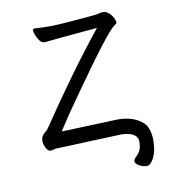

<svg xmlns="http://www.w3.org/2000/svg" viewBox="-72 -538 643 725"><g transform="rotate(-10 250.0 -175.5)"><path d="M177 -458Q187 -458 265.5 -464Q344 -470 352.5 -473Q361 -476 373 -476Q393 -474 409 -446Q414 -435 414 -428Q414 -425 404 -418Q377 -402 219 -177Q178 -120 139 -59Q348 -67 353 -67Q418 -67 452 -34Q474 -13 474 35Q474 73 461.5 98.5Q449 124 435 125Q434 125 432 125Q419 125 404.5 117Q390 109 390 100Q390 100 390 99Q390 92 400 83Q421 64 421 34Q421 31 421 28Q421 8 398 -2Q382 -9 357 -9Q355 -9 104 1Q94 5 85 5Q76 5 68.5 -9Q61 -23 61 -37Q61 -55 76 -66Q85 -73 93 -85Q217 -270 338 -421Q155 -405 135 -402Q124 -402 116.5 -411.5Q109 -421 104 -433Q93 -460 105 -460Q130 -458 177 -458Z"/></g></svg>

Font: Moon Stars Kai T HW Light
Style: Regular
Weight: 300
Designer: GuiWonder
Version: Version 1.101